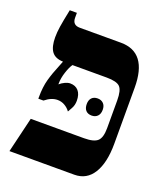

<svg xmlns="http://www.w3.org/2000/svg" viewBox="-123 -730 694 812"><g transform="rotate(20 224.0 -323.5)"><path d="M421 -433V-181Q421 -95 391.5 -47.5Q362 0 307 0H15L53 -159H293Q337 -159 353.5 -174.5Q370 -190 370 -232V-357Q370 -403 355 -418Q340 -433 295 -433H141Q131 -419 122 -391.5Q113 -364 113 -340V-336Q123 -345 136 -351Q149 -357 159 -357Q183 -357 196.5 -341.5Q210 -326 210 -297Q210 -277 201 -261.5Q192 -246 190 -242Q180 -256 165 -264.5Q150 -273 133 -273Q105 -273 77 -250H54V-257Q54 -303 63.5 -337Q73 -371 89 -409L98 -432V-433Q63 -434 47.5 -455Q32 -476 32 -519Q32 -541 36 -567.5Q40 -594 51 -647H83V-625Q83 -592 116 -592H301Q421 -592 421 -433ZM290 -337Q306 -337 316 -327Q326 -317 326 -299Q326 -280 316 -270Q306 -260 290 -260Q273 -260 263.5 -270Q254 -280 254 -299Q254 -317 263.5 -327Q273 -337 290 -337Z"/></g></svg>

Font: Noto Serif Hebrew CondExtraBold
Style: Regular
Weight: 800
Width: 3
Designer: Monotype Design Team
Foundry: Monotype Imaging Inc.
Version: Version 1.000